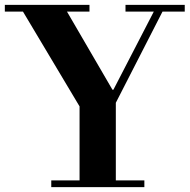

<svg xmlns="http://www.w3.org/2000/svg" viewBox="-27 -774 784 794"><path d="M185 0V-28H302V-334L68 -726H-7V-754H343V-726H250L438 -403H442L609 -726H492V-754H737V-726H645L452 -349V-28H570V0Z"/></svg>

Font: Libre Bodoni SemiBold
Style: Regular
Weight: 600
Designer: Pablo Impallari, Rodrigo Fuenzalida
Foundry: Impallari Type
Version: Version 2.005;gftools[0.9.23]